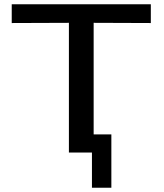

<svg xmlns="http://www.w3.org/2000/svg" viewBox="-20 -715 769 900"><path d="M35 -607V-695H687V-607L419 -608V-85H502V165H411V0H303V-608Z"/></svg>

Font: Coval
Style: Medium
Weight: 500
Foundry: Context Ltd
Version: Version 001.000